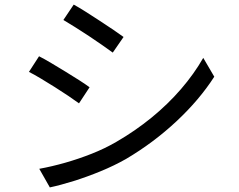

<svg xmlns="http://www.w3.org/2000/svg" viewBox="-20 -788 1040 836"><path d="M301 -768Q323 -756 353 -737Q383 -718 415 -697Q447 -676 474.5 -657.5Q502 -639 518 -627L471 -559Q453 -572 426 -591Q399 -610 368 -630.5Q337 -651 307.5 -669.5Q278 -688 256 -701ZM151 -53Q206 -63 264 -79.5Q322 -96 379 -118.5Q436 -141 486 -170Q569 -218 640 -276Q711 -334 768 -400Q825 -466 865 -536L913 -454Q848 -353 748.5 -260Q649 -167 529 -96Q478 -67 418.5 -42.5Q359 -18 301.5 0Q244 18 197 28ZM150 -543Q172 -532 203 -513.5Q234 -495 266 -475.5Q298 -456 326 -438Q354 -420 370 -408L324 -338Q305 -352 277.5 -370.5Q250 -389 219 -408.5Q188 -428 158 -446Q128 -464 106 -475Z"/></svg>

Font: Noto Sans SC Thin
Style: Regular
Weight: 400
Version: Version 2.004-H2;hotconv 1.0.118;makeotfexe 2.5.65603